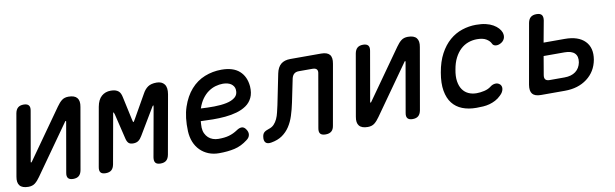

<svg xmlns="http://www.w3.org/2000/svg" viewBox="-41 -944 4282 1337"><g transform="rotate(-10 2100.0 -275.0)"><path d="M7 -75 83 -509Q88 -535 102.5 -547.5Q117 -560 143 -560Q168 -560 178.5 -547.5Q189 -535 184 -509L123 -160Q122 -157 122.5 -155.5Q123 -154 126 -154Q128 -154 129 -156L132 -160L376 -505Q394 -531 412.5 -545.5Q431 -560 460 -560Q503 -560 520.5 -538.5Q538 -517 530 -475L454 -41Q449 -15 434.5 -2.5Q420 10 394 10Q369 10 358.5 -2.5Q348 -15 353 -41L414 -390Q415 -393 414.5 -394.5Q414 -396 411 -396Q409 -396 408 -395L405 -390L161 -45Q143 -19 124.5 -4.5Q106 10 77 10Q34 10 16.5 -11.5Q-1 -33 7 -75Z M1072 -41Q1067 -15 1052.5 -2.5Q1038 10 1012 10Q986 10 976 -2.5Q966 -15 970 -41L1031 -382Q1034 -397 1031 -398Q1027 -397 1019 -382L912 -203Q900 -182 885.5 -171.5Q871 -161 848.5 -161Q826 -161 815.5 -171.5Q805 -182 800 -203L757 -382Q752 -398 749.5 -398Q747 -398 745 -382L684 -41Q679 -15 664.5 -2.5Q650 10 624 10Q598 10 588 -2.5Q578 -15 583 -41L656 -454Q665 -503 691.5 -526.5Q718 -550 757 -550Q776 -550 789 -546Q802 -542 811 -534.5Q820 -527 825 -515.5Q830 -504 833 -489L868 -327Q872 -307 875 -307Q878 -307 889 -327L981 -489Q997 -519 1019.5 -534.5Q1042 -550 1081 -550Q1118 -550 1136 -526.5Q1154 -503 1146 -456Z M1640 -121Q1655 -100 1651.5 -80Q1648 -60 1628 -46Q1584 -12 1535.5 -1Q1487 10 1425 10Q1385 10 1351.5 -3.5Q1318 -17 1293 -42Q1268 -67 1254 -101.5Q1240 -136 1238 -178Q1234 -277 1258 -348.5Q1282 -420 1324 -467.5Q1366 -515 1422.5 -537.5Q1479 -560 1541 -560Q1624 -560 1668 -520.5Q1712 -481 1718 -411Q1721 -364 1705.5 -331.5Q1690 -299 1661 -279Q1632 -259 1593.5 -248Q1555 -237 1511.5 -233Q1468 -229 1423.5 -229.5Q1379 -230 1338 -232Q1337 -221 1336.5 -209.5Q1336 -198 1336 -186Q1337 -163 1345.5 -145Q1354 -127 1367.5 -114.5Q1381 -102 1399.5 -95.5Q1418 -89 1438 -89Q1461 -89 1479 -91Q1497 -93 1513 -97.5Q1529 -102 1544 -109Q1559 -116 1574 -126Q1594 -140 1611 -139.5Q1628 -139 1640 -121ZM1354 -319Q1401 -316 1449 -316.5Q1497 -317 1535.5 -325Q1574 -333 1597 -352Q1620 -371 1617 -405Q1616 -419 1609 -429.5Q1602 -440 1592 -447Q1582 -454 1567 -458Q1552 -462 1534 -462Q1509 -462 1482.5 -454.5Q1456 -447 1431.5 -430Q1407 -413 1387 -385.5Q1367 -358 1354 -319Z M1927 -466Q1936 -509 1960.5 -529.5Q1985 -550 2028 -550H2245Q2288 -550 2305 -529.5Q2322 -509 2314 -466L2239 -42Q2235 -15 2220 -2.5Q2205 10 2179 10Q2152 10 2141.5 -2.5Q2131 -15 2136 -42L2201 -414Q2206 -435 2197.5 -445.5Q2189 -456 2167 -456H2071Q2050 -456 2037.5 -445.5Q2025 -435 2020 -414L1986 -249Q1976 -201 1962.5 -159Q1949 -117 1927.5 -84.5Q1906 -52 1874.5 -30Q1843 -8 1796 0Q1768 5 1755.5 -8.5Q1743 -22 1748 -52Q1751 -70 1761.5 -79.5Q1772 -89 1794 -96Q1818 -103 1832.5 -118.5Q1847 -134 1856.5 -154.5Q1866 -175 1871.5 -199.5Q1877 -224 1883 -249Z M2407 -75 2483 -509Q2488 -535 2502.5 -547.5Q2517 -560 2543 -560Q2568 -560 2578.5 -547.5Q2589 -535 2584 -509L2523 -160Q2522 -157 2522.5 -155.5Q2523 -154 2526 -154Q2528 -154 2529 -156L2532 -160L2776 -505Q2794 -531 2812.5 -545.5Q2831 -560 2860 -560Q2903 -560 2920.5 -538.5Q2938 -517 2930 -475L2854 -41Q2849 -15 2834.5 -2.5Q2820 10 2794 10Q2769 10 2758.5 -2.5Q2748 -15 2753 -41L2814 -390Q2815 -393 2814.5 -394.5Q2814 -396 2811 -396Q2809 -396 2808 -395L2805 -390L2561 -45Q2543 -19 2524.5 -4.5Q2506 10 2477 10Q2434 10 2416.5 -11.5Q2399 -33 2407 -75Z M3043 -275Q3056 -351 3085 -405Q3114 -459 3154 -493.5Q3194 -528 3242.5 -544Q3291 -560 3341 -560Q3381 -560 3410.5 -553Q3440 -546 3461.5 -533.5Q3483 -521 3496.5 -506Q3510 -491 3516 -475Q3524 -450 3515.5 -431Q3507 -412 3487 -402Q3468 -392 3451 -395Q3434 -398 3428 -413Q3419 -432 3395.5 -446Q3372 -460 3331 -460Q3298 -460 3268 -449Q3238 -438 3214 -415.5Q3190 -393 3172.5 -359Q3155 -325 3147 -278Q3138 -231 3143.5 -195.5Q3149 -160 3165.5 -136.5Q3182 -113 3207.5 -101.5Q3233 -90 3264 -90Q3290 -90 3318.5 -96.5Q3347 -103 3366 -118Q3382 -131 3401.5 -133Q3421 -135 3436 -121Q3442 -115 3444.5 -106.5Q3447 -98 3445.5 -88Q3444 -78 3438 -67Q3432 -56 3420 -45Q3402 -27 3381 -16Q3360 -5 3338 1Q3316 7 3292.5 8.5Q3269 10 3245 10Q3189 10 3146 -7Q3103 -24 3076 -58.5Q3049 -93 3039.5 -147Q3030 -201 3043 -275Z M3703 0Q3660 0 3643 -20.5Q3626 -41 3633 -84L3708 -508Q3713 -535 3728 -547.5Q3743 -560 3769 -560Q3795 -560 3805.5 -547.5Q3816 -535 3812 -508L3784 -356H3934Q4029 -356 4075.5 -308.5Q4122 -261 4108 -178Q4093 -96 4029.5 -48Q3966 0 3872 0ZM3746 -135Q3742 -113 3750.5 -102.5Q3759 -92 3780 -92H3885Q3934 -92 3964 -114.5Q3994 -137 4002 -178Q4009 -220 3987 -242Q3965 -264 3916 -264H3768Z"/></g></svg>

Font: Maple Mono NL Medium
Style: Italic
Weight: 500
Italic angle: -10°
Monospace: yes
Designer: subframe7536
Version: Version 7.000